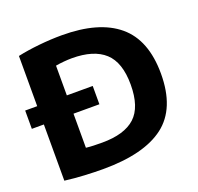

<svg xmlns="http://www.w3.org/2000/svg" viewBox="-130 -889 1066 1035"><g transform="rotate(-20 402.5 -371.0)"><path d="M290.5 7Q241.5 7 184.5 4Q127.5 1 72 -6V-328.5H3V-433.5H72V-721.5Q127 -733.5 195.2 -740.5Q263.5 -747.5 326.5 -747.5Q539.5 -747.5 649.2 -655.5Q759 -563.5 759 -370Q759 -171 642.5 -82Q526 7 290.5 7ZM334.5 -129Q462.5 -129 524 -185.5Q585.5 -242 585.5 -371Q585.5 -498.5 523 -555.5Q460.5 -612.5 335.5 -612.5Q314 -612.5 289 -610.2Q264 -608 242 -604V-433.5H390.5V-328.5H242V-133Q263.5 -130.5 285.8 -129.8Q308 -129 334.5 -129Z"/></g></svg>

Font: Encode Sans SemiExpanded SemiExpanded
Style: Bold
Weight: 700
Width: 6
Designer: Multiple Designers
Foundry: Impallari Type
Version: Version 3.000; ttfautohint (v1.8.3) -l 8 -r 50 -G 200 -x 14 